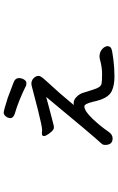

<svg xmlns="http://www.w3.org/2000/svg" viewBox="180 -768 640 1040"><g transform="rotate(-90 500.0 -248.0)"><path d="M606 52Q559 52 528 38Q497 24 480 -23Q473 -44 468 -67Q457 -111 444 -111Q419 -111 378 -68Q337 -25 307 19Q292 42 270 42Q235 42 235 1Q235 -10 242 -18Q286 -65 495 -318Q480 -314 440 -303Q400 -292 375 -286Q350 -280 343.5 -278Q337 -276 330 -276Q321 -276 313 -283Q305 -290 294 -305.5Q283 -321 283 -330Q283 -341 297 -341L317 -340Q335 -340 424.5 -362.5Q514 -385 546 -394Q560 -398 567 -398Q591 -398 605 -375Q609 -367 609 -358Q609 -347 582 -318Q513 -244 454 -172Q450 -171 450 -170Q450 -169 461 -169Q479 -169 494.5 -154Q510 -139 516.5 -120.5Q523 -102 529 -80.5Q535 -59 543.5 -40Q552 -21 566.5 -18Q581 -15 620 -15Q658 -15 703 -28L714 -29Q738 -29 754 -14.5Q770 0 770 15Q769 29 758 34.5Q747 40 699 46Q651 52 606 52ZM571 -425Q562 -425 558 -426Q476 -467 404 -488Q380 -496 380 -513Q380 -517 381.5 -520.5Q383 -524 384 -528Q395 -548 410 -548Q421 -548 490 -526L577 -493Q597 -484 597 -466Q597 -450 589 -437.5Q581 -425 571 -425Z"/></g></svg>

Font: LXGW WenKai Mono Medium
Style: Regular
Weight: 500
Monospace: yes
Designer: LXGW / Fontworks Inc.
Foundry: LXGW / Fontworks Inc.
Version: Version 1.520; June 14, 2025